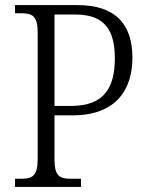

<svg xmlns="http://www.w3.org/2000/svg" viewBox="-20 -734 580 754"><path d="M39 0H298V-32H260C215 -32 194 -41 194 -108V-281H265C440 -281 500 -387 500 -507C500 -639 434 -714 284 -714H39V-682H62C107 -682 128 -672 128 -605V-111C128 -42 107 -32 62 -32H39ZM260 -318H194V-677H276C388 -677 431 -619 431 -505C431 -389 388 -318 260 -318Z"/></svg>

Font: Noto Serif Georgian SemiCondensed Light
Style: Regular
Weight: 300
Width: 4
Designer: Monotype Design Team, Akaki Razmadze
Foundry: Google LLC
Version: Version 2.003